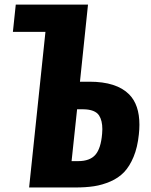

<svg xmlns="http://www.w3.org/2000/svg" viewBox="-20 -830 668 850"><path d="M296.9 -116.7H326.2Q377.9 -116.7 402.3 -144.8Q426.8 -172.9 432.1 -238.3Q433.1 -249 433.1 -258.3Q433.1 -295.9 418.9 -318.4Q401.4 -345.7 348.1 -346.2H321.3ZM108.9 0 181.2 -689H37.1L49.8 -809.6H369.6L334 -468.3H376Q496.1 -468.3 551.8 -412.1Q597.2 -366.2 597.2 -277.8Q597.2 -257.8 594.7 -234.9Q588.9 -177.7 571.3 -135.5Q553.7 -93.3 529.1 -67.6Q504.4 -42 468.8 -26.6Q433.1 -11.2 396.5 -5.6Q359.9 0 312.5 0Z"/></svg>

Font: Oswald
Style: Bold
Weight: 700
Designer: Vernon Adams
Foundry: Vernon Adams
Version: 3.0; ttfautohint (v0.94.23-7a4d-dirty) -l 8 -r 50 -G 200 -x 